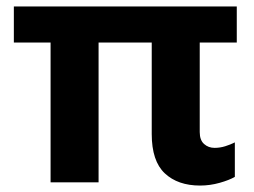

<svg xmlns="http://www.w3.org/2000/svg" viewBox="-20 -566 787 596"><path d="M601 10Q532 10 491.5 -28Q451 -66 451 -150V-434H286V0H137V-434H23V-546H715V-434H600V-156Q600 -131 613.5 -119Q627 -107 646 -107Q663 -107 679 -112Q695 -117 709 -124V-17Q692 -7 662 1.5Q632 10 601 10Z"/></svg>

Font: RS Noto Sans
Style: Bold
Weight: 700
Designer: Monotype Design Team
Foundry: Monotype Imaging Inc.
Version: Version 3.10